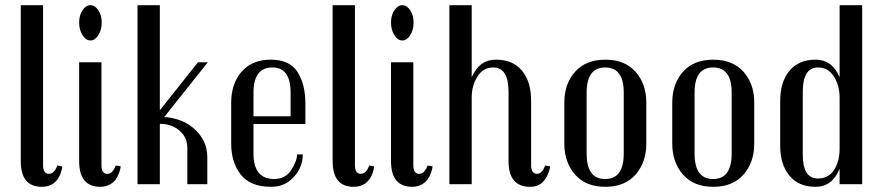

<svg xmlns="http://www.w3.org/2000/svg" viewBox="-20 -710 3403 740"><path d="M141 10Q60 10 60 -89V-690H146V-74Q146 -40 168 -40Q179 -40 187 -48Q195 -56 201 -72L220 -69Q220 -61 214.5 -44.5Q209 -28 201 -18Q180 10 141 10Z M359 -670.5Q372 -651 372 -623Q372 -595 359 -574.5Q346 -554 328.5 -554Q311 -554 298 -574.5Q285 -595 285 -623Q285 -651 298 -670.5Q311 -690 328.5 -690Q346 -690 359 -670.5ZM394 -40Q414 -40 426 -72L445 -69Q445 -60 439 -44Q433 -28 425.5 -17.5Q418 -7 402.5 1.5Q387 10 367 10Q285 10 285 -89V-470H371V-74Q371 -40 394 -40Z M779 0H702V-140Q702 -180 672.5 -206Q643 -232 596 -233V0H510V-690H596V-285L743 -470H781L613 -259Q686 -254 732.5 -210Q779 -166 779 -104Z M1157 -311V-232H957V-118Q957 -20 1037 -20Q1080 -20 1102.5 -55Q1125 -90 1125 -115H1147Q1147 -57 1100 -16Q1070 10 1024 10Q945 10 908 -37Q871 -84 871 -157V-314Q871 -387 911 -433.5Q951 -480 1024 -480Q1097 -480 1127 -432Q1157 -384 1157 -311ZM1100 -262V-353Q1100 -450 1030 -450Q957 -450 957 -353V-262Z M1343 10Q1262 10 1262 -89V-690H1348V-74Q1348 -40 1370 -40Q1381 -40 1389 -48Q1397 -56 1403 -72L1422 -69Q1422 -61 1416.5 -44.5Q1411 -28 1403 -18Q1382 10 1343 10Z M1561 -670.5Q1574 -651 1574 -623Q1574 -595 1561 -574.5Q1548 -554 1530.5 -554Q1513 -554 1500 -574.5Q1487 -595 1487 -623Q1487 -651 1500 -670.5Q1513 -690 1530.5 -690Q1548 -690 1561 -670.5ZM1596 -40Q1616 -40 1628 -72L1647 -69Q1647 -60 1641 -44Q1635 -28 1627.5 -17.5Q1620 -7 1604.5 1.5Q1589 10 1569 10Q1487 10 1487 -89V-470H1573V-74Q1573 -40 1596 -40Z M2050 -40Q2069 -40 2081 -72L2100 -69Q2100 -60 2094 -44Q2088 -28 2080 -18Q2061 10 2023 10Q1940 10 1940 -89V-356Q1940 -450 1881 -450Q1842 -450 1820 -415Q1798 -380 1798 -334V0H1712V-690H1798V-412Q1827 -480 1892 -480Q1957 -480 1992 -437.5Q2027 -395 2027 -322V-74Q2027 -40 2050 -40Z M2471 -157Q2471 -84 2429.5 -37Q2388 10 2313 10Q2238 10 2196.5 -37Q2155 -84 2155 -157V-314Q2155 -387 2196.5 -433.5Q2238 -480 2313 -480Q2388 -480 2429.5 -433.5Q2471 -387 2471 -314ZM2384 -118V-353Q2384 -450 2312.5 -450Q2241 -450 2241 -353V-118Q2241 -20 2312.5 -20Q2384 -20 2384 -118Z M2887 -157Q2887 -84 2845.5 -37Q2804 10 2729 10Q2654 10 2612.5 -37Q2571 -84 2571 -157V-314Q2571 -387 2612.5 -433.5Q2654 -480 2729 -480Q2804 -480 2845.5 -433.5Q2887 -387 2887 -314ZM2800 -118V-353Q2800 -450 2728.5 -450Q2657 -450 2657 -353V-118Q2657 -20 2728.5 -20Q2800 -20 2800 -118Z M3303 0H3216V-60Q3188 10 3123 10Q3058 10 3022.5 -33Q2987 -76 2987 -149V-322Q2987 -394 3022.5 -437Q3058 -480 3123 -480Q3188 -480 3216 -412V-690H3303ZM3216 -137V-334Q3216 -380 3194 -415Q3172 -450 3133 -450Q3074 -450 3074 -356V-115Q3074 -22 3132 -22Q3173 -22 3194.5 -55Q3216 -88 3216 -137Z"/></svg>

Font: Trochut
Style: Regular
Weight: 400
Designer: Andreu Balius
Foundry: Andreu Balius
Version: Version 1.001